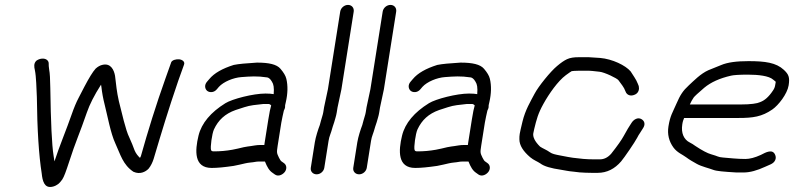

<svg xmlns="http://www.w3.org/2000/svg" viewBox="-20 -714 3234 782"><path d="M128 -466.6C117 -455.9 118.8 -442.1 122 -428.6C127.8 -400.6 128.3 -353.8 130.1 -319.2C131.6 -185 138.2 -81.1 149.9 -7.5C153 22.5 160.3 52.9 192 46.8C202.4 45.1 210.9 40.2 219 34C223.8 29.8 228.2 24.3 233.6 17C240.8 6.3 248.8 -15.9 261.1 -53.5C287.7 -136.8 304.6 -170.6 333.8 -255.9C345.4 -289.3 363.8 -325.8 391.5 -369.2C391.8 -367.1 392.4 -363.7 392.9 -360.7C395.7 -336.2 400.1 -312 406.2 -288.2C417.3 -244.5 430.6 -170.8 449.6 -130.3C470.5 -85.4 479.9 -43.2 524 -14C524 -14 524.3 -14.2 524.3 -14.2C524.3 -14.2 524.6 -14 524.6 -14C549.4 -2.9 572.5 -13.4 585.4 -27.2C595 -39.1 601.6 -53.5 605.8 -67C639.1 -178.6 663.9 -262 706.1 -385.2L729.4 -450.3C734.5 -463 722.1 -471.2 709.3 -472.5C697.4 -473.4 681.6 -469.6 677.5 -460.8L654.1 -395C615.4 -286.9 581.7 -177.7 553.8 -78C552.6 -75.2 551.9 -73.8 550.2 -70.9C542 -78.6 533.8 -88.3 528.2 -101.5C522.7 -117.1 515.5 -134.6 506.6 -154.3C491.6 -183.8 475.5 -257.8 464.1 -302C455.2 -341.7 453.2 -367.6 448.6 -405C444.7 -427.6 432.1 -457.1 399 -450.3C387.8 -448.2 378.2 -442.4 369.5 -434.5C357.5 -421.2 343 -397.3 323.8 -361L300.5 -316C290.9 -298.1 281.3 -275 271.4 -246.6C253.1 -193 219.9 -113.4 202.4 -58.4C202.2 -57.9 202 -57.7 201.7 -57L198.1 -80.7C191.2 -123.7 186.9 -215.8 184.9 -355.4C184.3 -392.3 183.1 -416.1 180.5 -428.9C178.6 -440.9 178 -450.4 178.3 -456.9C177.9 -466.3 168.7 -477 149.7 -475.1C141.5 -474.3 134.1 -471 128 -466.6Z M930.8 -38.2 931.4 -38.3 955.9 -43.4C974.1 -47.4 984.6 -50.7 1000.3 -52.1C1017.5 -53.5 1022 -56 1032.2 -56H1059.2C1067.8 -34.2 1076.5 -18.9 1090.5 -9.8L1100.2 -2.9C1114.6 6.7 1132.4 -3.3 1140.5 -14.4C1148.5 -25.5 1148.7 -41.6 1135.9 -50.1L1125.9 -57.2L1125.6 -57.4C1124.5 -58.1 1120.5 -62.6 1116.3 -71.6C1107.4 -90.8 1106.3 -91 1110.9 -120.5L1125.8 -214.5C1128.1 -228.6 1133.2 -250.6 1136 -263.2C1136.9 -267.2 1142.3 -271.8 1141.3 -285.5C1142.2 -288.9 1143.2 -292.7 1144.1 -298C1152 -332.1 1153.1 -364.8 1146.2 -393.1C1143.2 -405.9 1135 -418.9 1122.4 -433.8C1107 -452.1 1074.8 -459 1027.4 -459H1026.9L1026.4 -459C983.2 -456.4 951.3 -453.5 933 -449.7L932.3 -449.6L931.6 -449.4C886.4 -435.1 852.5 -416.4 832.1 -391.6L823.7 -381.8C811 -367.9 814.7 -351.4 823.8 -344C833 -336.6 850.9 -335.6 863.2 -350.4L871.5 -360.2C890.5 -381.1 930.3 -397.6 963.1 -400C1000 -402.7 1026.5 -405 1068.3 -398.7C1073 -398 1080.6 -393.8 1087.4 -381.6L1087.7 -381L1088 -380.5C1094 -371.7 1097 -357 1094.7 -330.6C1087.2 -332 1075.5 -333 1061.4 -333C1011 -333 925.9 -310.9 898.1 -293.7C838.7 -256.9 800.9 -212.7 788.5 -161.5C773.6 -99.8 769.8 -30 842.1 -30C865.1 -30 893.8 -32.8 930.8 -38.2ZM1057.9 -133C1057.4 -129.6 1057.1 -127.8 1056.6 -123.5H1044.2C1034.3 -123.5 1025.9 -123.1 1018.4 -121.7C993.8 -117.1 987.2 -118.8 949.5 -109L926.5 -104.2C901.1 -99.6 876.9 -97.5 850.8 -97.5C842.9 -97.5 840.8 -99.5 839.5 -103.6C836 -113.6 843.3 -169.3 851.4 -186.9C869.1 -225 896.6 -250.7 939.6 -265.9C949.1 -269 960.9 -272.8 975.1 -277.4C999.9 -285.6 1021.9 -287 1052.7 -290.5H1074.4C1075.9 -290.5 1079.2 -289.8 1084.5 -284.8C1081.1 -274.2 1077.3 -255.1 1072.8 -227Z M1300.8 -30.5 1318.2 -140.3C1321.5 -161.2 1327 -167.3 1335.3 -198.5L1341.1 -215.9L1341.2 -216.2C1344.2 -227.8 1349.2 -241.1 1351.5 -256L1354.7 -275.9L1370.5 -350.1L1420.6 -666.5C1423 -682.1 1412.4 -694 1397.4 -694C1382.4 -694 1368 -682.1 1365.6 -666.5L1315.6 -350.7L1300 -277.5L1296.7 -257C1295 -246.1 1290.7 -235.6 1287.3 -222.5L1282.6 -204.9C1275.7 -187.1 1265.8 -156.3 1262.3 -134.6L1245.8 -30.5C1243.5 -15.5 1254.7 -4 1269.6 -4C1285.4 -4 1298.6 -16.6 1300.8 -30.5Z M1473.8 -30.5 1491.2 -140.3C1494.5 -161.2 1500 -167.3 1508.3 -198.5L1514.1 -215.9L1514.2 -216.2C1517.2 -227.8 1522.2 -241.1 1524.5 -256L1527.7 -275.9L1543.5 -350.1L1593.6 -666.5C1596 -682.1 1585.4 -694 1570.4 -694C1555.4 -694 1541 -682.1 1538.6 -666.5L1488.6 -350.7L1473 -277.5L1469.7 -257C1468 -246.1 1463.7 -235.6 1460.3 -222.5L1455.6 -204.9C1448.7 -187.1 1438.8 -156.3 1435.3 -134.6L1418.8 -30.5C1416.5 -15.5 1427.7 -4 1442.6 -4C1458.4 -4 1471.6 -16.6 1473.8 -30.5Z M1759.8 -38.2 1760.4 -38.3 1784.9 -43.4C1803.1 -47.4 1813.6 -50.7 1829.3 -52.1C1846.5 -53.5 1851 -56 1861.2 -56H1888.2C1896.8 -34.2 1905.5 -18.9 1919.5 -9.8L1929.2 -2.9C1943.6 6.7 1961.4 -3.3 1969.5 -14.4C1977.5 -25.5 1977.7 -41.6 1964.9 -50.1L1954.9 -57.2L1954.6 -57.4C1953.5 -58.1 1949.5 -62.6 1945.3 -71.6C1936.4 -90.8 1935.3 -91 1939.9 -120.5L1954.8 -214.5C1957.1 -228.6 1962.2 -250.6 1965 -263.2C1965.9 -267.2 1971.3 -271.8 1970.3 -285.5C1971.2 -288.9 1972.2 -292.7 1973.1 -298C1981 -332.1 1982.1 -364.8 1975.2 -393.1C1972.2 -405.9 1964 -418.9 1951.4 -433.8C1936 -452.1 1903.8 -459 1856.4 -459H1855.9L1855.4 -459C1812.2 -456.4 1780.3 -453.5 1762 -449.7L1761.3 -449.6L1760.6 -449.4C1715.4 -435.1 1681.5 -416.4 1661.1 -391.6L1652.7 -381.8C1640 -367.9 1643.7 -351.4 1652.8 -344C1662 -336.6 1679.9 -335.6 1692.2 -350.4L1700.5 -360.2C1719.5 -381.1 1759.3 -397.6 1792.1 -400C1829 -402.7 1855.5 -405 1897.3 -398.7C1902 -398 1909.6 -393.8 1916.4 -381.6L1916.7 -381L1917 -380.5C1923 -371.7 1926 -357 1923.7 -330.6C1916.2 -332 1904.5 -333 1890.4 -333C1840 -333 1754.9 -310.9 1727.1 -293.7C1667.7 -256.9 1629.9 -212.7 1617.5 -161.5C1602.6 -99.8 1598.8 -30 1671.1 -30C1694.1 -30 1722.8 -32.8 1759.8 -38.2ZM1886.9 -133C1886.4 -129.6 1886.1 -127.8 1885.6 -123.5H1873.2C1863.3 -123.5 1854.9 -123.1 1847.4 -121.7C1822.8 -117.1 1816.2 -118.8 1778.5 -109L1755.5 -104.2C1730.1 -99.6 1705.9 -97.5 1679.8 -97.5C1671.9 -97.5 1669.8 -99.5 1668.5 -103.6C1665 -113.6 1672.3 -169.3 1680.4 -186.9C1698.1 -225 1725.6 -250.7 1768.6 -265.9C1778.1 -269 1789.9 -272.8 1804.1 -277.4C1828.9 -285.6 1850.9 -287 1881.7 -290.5H1903.4C1904.9 -290.5 1908.2 -289.8 1913.5 -284.8C1910.1 -274.2 1906.3 -255.1 1901.8 -227Z M2337.2 -481C2318.1 -481 2302.4 -479 2289.4 -472.9C2277.7 -467.5 2264.4 -458.3 2248.7 -444.9C2222.7 -423.6 2172.9 -362.3 2157.1 -331.9C2140.5 -300.2 2119.7 -266.8 2108.1 -219.1C2101.7 -192.7 2098 -176.5 2096.8 -168.9C2095.6 -161.7 2095.2 -153.9 2095.4 -146.7C2095.5 -121.4 2111.6 -97.3 2139.4 -73.6C2153.7 -61.5 2168.9 -56.4 2180.9 -48.2C2195.9 -36.6 2224.4 -28.5 2264.8 -22.6C2281.1 -20.2 2293.8 -16.6 2315.3 -14.9L2339.1 -12.1L2339.4 -12C2357.2 -10.7 2374.1 -10 2390 -10H2414.3C2452.3 -10 2483.9 -26.5 2509.8 -56.7C2522.5 -71.6 2565.9 -134.9 2575.4 -153.4C2579.2 -160.9 2582.6 -166.6 2585.3 -170.3L2585.6 -170.7L2599.1 -192C2603.1 -198 2605.9 -205.6 2604.6 -213C2603.3 -220.3 2598.4 -225.3 2592.9 -228.6C2578.1 -237.5 2561.1 -227.9 2551.8 -213.1C2539.5 -193.6 2535.8 -188.7 2520.3 -160.1C2512 -144.6 2494.3 -119.4 2468.9 -87.4C2454.6 -71.7 2439.7 -65 2423 -65H2398.7C2383.8 -65 2368.9 -65.6 2355.3 -66.8L2330.2 -69.6C2319.1 -70.5 2307.4 -72.1 2293.5 -74.7L2259.9 -81.1C2242.1 -84.5 2228.8 -87.3 2220.5 -93.4C2206.4 -103.7 2189.7 -109.7 2179.7 -116.8C2157.9 -137.9 2149.8 -156.7 2152 -170.7C2152.8 -175.5 2154.1 -181.6 2155.9 -188.9C2165.6 -228.3 2171.1 -250.8 2193.1 -290.6C2216.7 -333.1 2252.2 -383.6 2284.6 -407.8C2296.9 -416.9 2305.6 -422.7 2308.5 -424.2C2310.8 -424.7 2323 -426 2340.9 -426H2368C2391.3 -426 2394.1 -424.5 2421.9 -421.8C2441.8 -419.9 2493.3 -395.2 2498.8 -387.4C2510 -371.7 2521.6 -359 2527.4 -342.2C2533 -325.6 2549.8 -320.5 2567.3 -329.3C2581.9 -336.6 2584.3 -352 2581.6 -363.1L2581.4 -363.9L2577.7 -373.2C2571.5 -390.4 2555.9 -410.9 2549.3 -422L2548.9 -422.7L2548.4 -423.3C2528 -447.6 2474 -473.8 2424.3 -478L2377.8 -481Z M2805.4 -317C2808.4 -321.1 2823 -335.2 2848.5 -356.7C2875.4 -379 2911.1 -395.3 2957.8 -405.9C2968 -408.3 2991.5 -410 3025.4 -410C3069 -410 3112 -405.1 3129 -389.7C3142.2 -377.7 3140.2 -386.7 3137 -366C3135.8 -358.6 3133.1 -352 3127.8 -344.6C3110.9 -319 3093.8 -304.7 3076.8 -298.5L3076.2 -298.2L3075.5 -297.9C3064.3 -292.5 3037.7 -288.5 2997.2 -288.5L2789.6 -288.5C2794.2 -298.4 2799.5 -308.9 2805.4 -317ZM2988.5 -233.5C3046.7 -233.5 3083.2 -238.6 3125.8 -268.2C3150.3 -285.2 3186.4 -330.9 3192.1 -366.5C3197.3 -399.8 3192 -411.2 3172.7 -429.4C3141.2 -458.9 3096.5 -465 3028.5 -465C2980.3 -465 2943.3 -460.3 2916.3 -448.7C2899.1 -441.7 2882.2 -434.8 2865.3 -428.1C2833.4 -414 2805 -384.2 2785.7 -366.6C2761.4 -344.3 2750.5 -327.4 2734.9 -291.3C2719.4 -255.2 2709.6 -243.6 2702.5 -199C2697.5 -167.2 2704.6 -138.2 2722.9 -113.2C2738.4 -92.1 2760.3 -84.4 2775 -73.2C2789.1 -62.5 2802.7 -55.3 2818.3 -46.4C2836 -36.2 2869.3 -28.4 2885.1 -22.2C2898.4 -17 2927.7 -14.6 2979.4 -11.5L2979.9 -11.5H3008.5C3034.6 -11.5 3063.9 -19.7 3096.5 -34.8L3119.1 -44.8C3126.6 -48.3 3133.9 -53.6 3137.5 -62.2C3140.7 -69.5 3139.8 -76.7 3137.5 -82.5C3127.3 -109 3099.5 -93.9 3078.7 -83C3054.7 -72 3033.7 -66.5 3015.8 -66.5C2982.6 -66.5 2951.1 -70.3 2924.8 -72.4C2903 -74.2 2906.2 -77.4 2875.8 -85.8C2861.8 -89.7 2839.9 -101 2811.7 -119.8C2804.5 -125.2 2797.3 -129.7 2789.8 -133.4C2765.1 -145.5 2753.3 -172.1 2758.9 -207.5C2760.9 -220.3 2763.1 -225.4 2766.4 -233.5Z"/></svg>

Font: MewTooHand
Style: BdIta
Weight: 400
Designer: Mew Too, Robert Jablonski
Version: Version 0.77